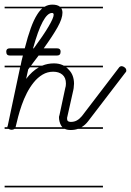

<svg xmlns="http://www.w3.org/2000/svg" viewBox="-20 -571 566 830"><path d="M425 -535H245Q250 -527 250 -516Q250 -491 229 -453.5Q208 -416 169 -362H227Q242 -362 242 -348Q242 -331 227 -331H147Q136 -317 125 -302L114 -287H162Q186 -297 213 -297Q234 -297 250 -290Q253 -288 256 -287H425V-280H266Q272 -276 277 -270Q289 -258 294.5 -242.5Q300 -227 300 -209Q299 -204 299 -197.5Q299 -191 297 -182L271 -66Q270 -64 270 -59Q270 -49 275 -46.5Q280 -44 286 -44Q301 -44 312.5 -50.5Q324 -57 334 -69L493 -277Q498 -285 506 -285Q512 -285 519 -279.5Q526 -274 526 -266Q526 -260 521 -256L361 -47Q348 -30 332 -21H425V-14H317Q303 -9 286 -9Q270 -9 260 -14H43Q38 -10 30 -10Q23 -10 17 -14H0V-21H12Q12 -23 12 -25L13 -26Q13 -28 14 -30L67 -280H0V-287H69Q71 -297 73 -307Q76 -320 79 -331H22Q7 -331 7 -348Q7 -362 22 -362H87Q100 -413 113 -449Q126 -485 140 -507Q151 -525 163 -535H0V-542H173Q188 -551 206 -551Q228 -551 239 -542H425ZM245 -27Q240 -35 237.5 -45Q235 -55 235 -63Q235 -69 237 -73L262 -190Q265 -198 265 -210Q265 -235 250 -248Q235 -261 210 -261Q185 -261 164 -248.5Q143 -236 126 -215Q109 -194 96 -168.5Q83 -143 74 -117Q65 -91 58.5 -66.5Q52 -42 48 -24Q48 -22 47 -21H250Q247 -24 245 -27ZM212 -507Q212 -515 205 -515Q165 -515 123 -362H126Q168 -419 190 -456.5Q212 -494 212 -507ZM425 239H0V232H425ZM102 -271 93 -230Q118 -263 148 -280H109Z"/></svg>

Font: Gruenewald VA 1. Klasse
Style: Regular
Weight: 400
Designer: Peter Wiegel
Foundry: Peter Wiegel, nach dem Schriftentwurf von Dr. H. Gr¸newald
Version: Version 0.007